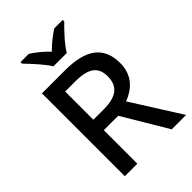

<svg xmlns="http://www.w3.org/2000/svg" viewBox="-268 -1055 1170 1170"><g transform="rotate(-45 316.5 -470.5)"><path d="M261 -781H376C401 -826 463 -891 501 -928V-941H428C393 -919 353 -887 317 -851C284 -887 244 -918 209 -941H137V-928C174 -890 234 -826 261 -781ZM295 -714H95V0H203V-289H327L499 0H623L423 -317C494 -344 563 -398 563 -508C563 -646 477 -714 295 -714ZM288 -622C400 -622 452 -589 452 -504C452 -421 404 -379 293 -379H203V-622Z"/></g></svg>

Font: Noto Sans Bassa Vah Medium
Style: Regular
Weight: 500
Designer: Monotype Design Team
Foundry: Monotype Imaging Inc.
Version: Version 2.002